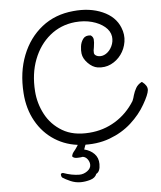

<svg xmlns="http://www.w3.org/2000/svg" viewBox="-56 -672 765 910"><g transform="rotate(-5 326.5 -216.5)"><path d="M308 14Q239 9 184 -26Q129 -61 96 -120Q63 -179 58 -254Q51 -354 82.5 -434Q114 -514 176.5 -563.5Q239 -613 326 -621Q405 -629 465.5 -602.5Q526 -576 547 -523Q561 -489 555.5 -455Q550 -421 530.5 -394.5Q511 -368 482 -354Q453 -340 418 -345Q394 -349 372.5 -371Q351 -393 348 -417Q346 -431 348.5 -451Q351 -471 362.5 -486.5Q374 -502 398 -499L400 -498Q410 -491 411.5 -479Q413 -467 409 -442Q405 -425 406.5 -414Q408 -403 425 -398Q445 -394 463 -405.5Q481 -417 491.5 -439Q502 -461 499 -485Q495 -512 471 -532Q447 -552 410.5 -562Q374 -572 330 -568Q261 -561 210 -519Q159 -477 133 -409.5Q107 -342 113 -258Q117 -200 144.5 -148Q172 -96 224 -65Q276 -34 353 -40Q421 -45 477 -79.5Q533 -114 569 -172Q575 -186 578 -199Q583 -216 592 -232Q601 -248 620 -258L623 -257Q648 -238 646 -217Q644 -196 618 -151Q592 -105 548.5 -65.5Q505 -26 444.5 -3.5Q384 19 308 14ZM291 190Q266 190 243 180Q220 170 205 160Q201 155 200.5 147Q200 139 211 139Q253 154 288 154Q308 154 325.5 141.5Q343 129 343 112Q343 98 334 85.5Q325 73 311 71Q304 73 285.5 73.5Q267 74 261 64Q264 51 269 45.5Q274 40 279 33Q290 18 298 3Q306 -12 315 -27Q331 -35 342 -22Q342 -11 334 4.5Q326 20 321 37Q350 44 368.5 63Q387 82 387 112Q387 148 368 157Q361 176 337 183Q313 190 291 190Z"/></g></svg>

Font: Yuji Hentaigana Akari
Style: Regular
Weight: 400
Designer: Kataoka Yuji
Foundry: Kinuta Font Factory
Version: Version 3.002